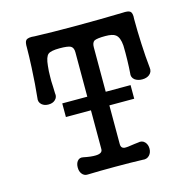

<svg xmlns="http://www.w3.org/2000/svg" viewBox="-102 -799 913 904"><g transform="rotate(-15 354.0 -347.5)"><path d="M309.6 -572.3V-355.5H187.5V-289.1H309.6V-99.6Q309.6 -79.1 277.3 -78.1Q254.9 -77.1 216.8 -85Q199.2 -88.9 188.5 -75.2Q179.7 -63.5 179.7 -44.9Q179.7 -26.4 188.5 -14.6Q199.2 0 216.8 -1Q271.5 -2.9 350.6 -2.9Q430.7 -2.9 484.4 -1Q504.9 2 517.6 -11.7Q529.3 -24.4 529.3 -43.9Q529.3 -63.5 517.6 -76.2Q504.9 -89.8 484.4 -85L466.8 -83Q426.8 -76.2 415 -78.1Q399.4 -81.1 399.4 -99.6V-289.1H520.5V-355.5H399.4V-572.3Q399.4 -594.7 411.1 -602.5Q424.8 -609.4 464.8 -609.4Q501 -609.4 514.6 -598.6Q533.2 -585 536.1 -543.9Q537.1 -509.8 536.1 -473.6Q535.2 -436.5 533.2 -411.1Q529.3 -390.6 544.9 -377.9Q559.6 -367.2 581.1 -367.2Q602.5 -367.2 616.2 -377.9Q631.8 -390.6 628.9 -411.1Q623 -465.8 620.1 -531.2Q617.2 -593.8 617.2 -651.4Q620.1 -681.6 608.4 -689.5Q599.6 -696.3 571.3 -694.3Q460.9 -691.4 341.8 -691.4Q222.7 -691.4 144.5 -694.3Q111.3 -698.2 101.6 -687.5Q93.8 -679.7 94.7 -651.4Q94.7 -614.3 91.8 -554.7Q87.9 -473.6 81.1 -411.1Q77.1 -390.6 91.8 -377.9Q104.5 -367.2 124 -367.2Q144.5 -367.2 156.2 -377.9Q170.9 -390.6 167 -411.1L166 -443.4Q164.1 -473.6 165 -490.2Q165 -519.5 168 -543.9Q171.9 -586.9 186.5 -598.6Q200.2 -609.4 242.2 -609.4Q282.2 -609.4 295.9 -602.5Q309.6 -594.7 309.6 -572.3Z"/></g></svg>

Font: Gungsuh
Style: Regular
Weight: 400
Version: Version 2.21